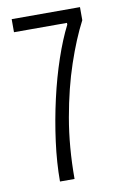

<svg xmlns="http://www.w3.org/2000/svg" viewBox="-78 -706 480 753"><g transform="rotate(-10 162.0 -330.0)"><path d="M99 0Q99 -75 110 -158Q121 -241 139.5 -322.5Q158 -404 182.5 -476Q207 -548 234 -601V-608H23V-660H295V-608Q260 -541 228.5 -448Q197 -355 177 -241.5Q157 -128 157 0Z"/></g></svg>

Font: Bricolage Grotesque 10pt Condensed ExtraLight
Style: Regular
Weight: 200
Width: 3
Designer: Mathieu Triay
Foundry: Atelier Triay
Version: Version 1.000; ttfautohint (v1.8.4.7-5d5b);gftools[0.9.32]